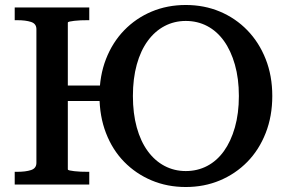

<svg xmlns="http://www.w3.org/2000/svg" viewBox="-20 -740 1154 770"><path d="M195 -397H461V-335H195ZM39 0V-51H50Q83 -51 104.5 -58Q126 -65 126 -87V-623Q126 -645 104.5 -652Q83 -659 50 -659H39V-710H338V-659H330Q317 -659 303.5 -658.5Q290 -658 278 -656.5Q266 -655 259 -653.5Q252 -652 252 -649V-61Q252 -58 259 -56.5Q266 -55 278 -53.5Q290 -52 303.5 -51.5Q317 -51 330 -51H338V0ZM725 10Q651 10 588 -16.5Q525 -43 478 -91Q431 -139 405 -206.5Q379 -274 379 -355Q379 -436 405 -503Q431 -570 478 -618.5Q525 -667 588 -693.5Q651 -720 725 -720Q799 -720 862 -693.5Q925 -667 972 -618.5Q1019 -570 1045.5 -503Q1072 -436 1072 -355Q1072 -274 1045.5 -206.5Q1019 -139 972 -91Q925 -43 862 -16.5Q799 10 725 10ZM725 -54Q772 -54 811 -74.5Q850 -95 878 -134Q906 -173 922 -229Q938 -285 938 -355Q938 -425 922 -481Q906 -537 878 -576Q850 -615 811 -635.5Q772 -656 725 -656Q679 -656 640 -635.5Q601 -615 572.5 -576Q544 -537 528.5 -481Q513 -425 513 -355Q513 -285 528.5 -229Q544 -173 572.5 -134Q601 -95 640 -74.5Q679 -54 725 -54Z"/></svg>

Font: Roboto Serif 36pt Medium
Style: Regular
Weight: 500
Designer: Greg Gazdowicz
Foundry: Commercial Type
Version: Version 1.008